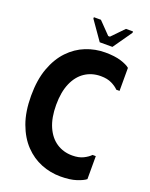

<svg xmlns="http://www.w3.org/2000/svg" viewBox="-161 -956 823 1051"><g transform="rotate(20 250.0 -430.0)"><path d="M23 -350Q23 -443 48 -511Q73 -579 115.5 -623.5Q158 -668 212 -689.5Q266 -711 324 -711Q380 -711 416.5 -699.5Q453 -688 469 -674V-540H450Q436 -555 410 -568Q384 -581 346 -581Q294 -581 254 -554.5Q214 -528 191.5 -476.5Q169 -425 169 -350Q169 -275 191.5 -223.5Q214 -172 254 -145.5Q294 -119 346 -119Q384 -119 410 -132Q436 -145 450 -160H469V-26Q453 -13 416.5 -1Q380 11 324 11Q266 11 212 -10.5Q158 -32 115.5 -76.5Q73 -121 48 -189Q23 -257 23 -350ZM276 -753 199 -863V-871H240L308 -801H318L386 -871H427V-863L350 -753Z"/></g></svg>

Font: Phudu SemiBold
Style: Regular
Weight: 600
Version: Version 1.005;gftools[0.9.23]